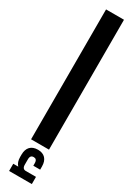

<svg xmlns="http://www.w3.org/2000/svg" viewBox="-237 -712 636 900"><g transform="rotate(30 81.0 -261.5)"><path d="M33 -703V0H130V-703ZM86 26C50 26 30 47 30 85V97C30 116 35 131 45 141H18V180H141V141H86C74 141 67 134 67 118C67 104 67 89 67 89C67 72 74 66 86 66C97 66 104 72 104 89V102H141V85C141 47 121 26 86 26Z"/></g></svg>

Font: Modon Arabic
Style: Bold
Weight: 700
Designer: Ahmedzaza
Foundry: Ahmedzaza
Version: Version 2.010